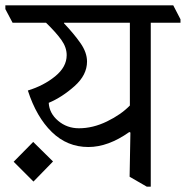

<svg xmlns="http://www.w3.org/2000/svg" viewBox="-51 -665 694 717"><path d="M0 0ZM623 -580H512V32H497L433 -5L436 -170L432 -172Q353 -116 279 -116Q200 -116 142.5 -172Q85 -228 53 -327Q112 -345 155 -380Q198 -415 198 -459Q198 -488 178.5 -515.5Q159 -543 121 -580H-4L-31 -631V-645H596L623 -593ZM434 -271V-580H188V-578Q225 -539 249.5 -504Q274 -469 274 -435Q274 -385 227.5 -343.5Q181 -302 131 -281Q133 -242 166 -214Q199 -186 244 -186Q296 -186 348.5 -211.5Q401 -237 434 -271ZM147 -62 74 13 0 -61 73 -135Z"/></svg>

Font: Grenzecho Serif
Style: Serif-Regular
Weight: 400
Designer: Dan Reynolds
Foundry: Dan Reynolds
Version: Version 1.001; ttfautohint (v1.1) -l 5 -r 5 -G 72 -x 0 -D la